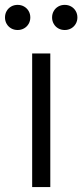

<svg xmlns="http://www.w3.org/2000/svg" viewBox="-50 -756 333 776"><path d="M80 -540H153.3V0H80ZM160.5 -685.3Q160.5 -699.7 167.2 -711.3Q173.8 -723 185.5 -729.7Q197.2 -736.3 211.7 -736.3Q225.8 -736.3 237.6 -729.7Q249.3 -723 256.1 -711.3Q262.8 -699.7 262.8 -685.3Q262.8 -671.3 256.1 -659.7Q249.3 -648 237.6 -641.3Q225.8 -634.7 211.7 -634.7Q197.2 -634.7 185.5 -641.3Q173.8 -648 167.2 -659.7Q160.5 -671.3 160.5 -685.3ZM-29.8 -685.3Q-29.8 -699.7 -23.2 -711.3Q-16.5 -723 -4.8 -729.7Q6.8 -736.3 21.3 -736.3Q35.5 -736.3 47.2 -729.7Q59 -723 65.8 -711.3Q72.5 -699.7 72.5 -685.3Q72.5 -671.3 65.8 -659.7Q59 -648 47.2 -641.3Q35.5 -634.7 21.3 -634.7Q6.8 -634.7 -4.8 -641.3Q-16.5 -648 -23.2 -659.7Q-29.8 -671.3 -29.8 -685.3Z"/></svg>

Font: Tap Sans
Style: Regular
Weight: 400
Designer: Tap Payments
Foundry: Tap Payments
Version: Version 1.001;Glyphs 3.1.2 (3151)